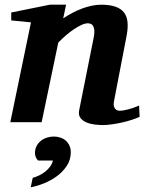

<svg xmlns="http://www.w3.org/2000/svg" viewBox="-20 -520 618 817"><path d="M574.2 -22.9Q561 -16.6 541.5 -10.3Q522 -3.9 500.2 1Q478.5 5.9 456.8 9Q435.1 12.2 418 12.2Q401.4 12.2 382.1 9.8Q362.8 7.3 346.9 0.5Q331.1 -6.3 322 -18.6Q313 -30.8 316.9 -50.8L377.9 -356Q381.8 -374 381.6 -386.5Q381.3 -398.9 377.7 -406.7Q374 -414.6 367.9 -417.7Q361.8 -420.9 354 -420.9Q342.3 -420.9 327.1 -414.1Q312 -407.2 295.2 -396Q278.3 -384.8 261 -369.9Q243.7 -355 228 -338.9L157.2 0H23.9L111.8 -424.8L27.8 -433.1V-466.8L191.9 -500H261.2L249 -441.9Q267.1 -454.1 287.4 -464.8Q307.6 -475.6 328.4 -483.4Q349.1 -491.2 369.9 -495.6Q390.6 -500 410.2 -500Q447.3 -500 471.4 -491.5Q495.6 -482.9 508.1 -466.3Q520.5 -449.7 522.7 -425.3Q524.9 -400.9 519 -369.1L464.8 -87.9Q462.4 -75.7 464.6 -68.1Q466.8 -60.5 470.9 -56.2Q475.1 -51.8 480 -50.3Q484.9 -48.8 488.8 -48.8Q504.4 -48.8 526.9 -54.9Q549.3 -61 571.8 -70.8ZM281.2 127.9Q281.2 159.7 264.6 185.1Q248 210.4 222.7 229.2Q197.3 248 167.5 260Q137.7 272 110.8 276.9L119.1 236.8Q131.8 233.4 145.8 226.8Q159.7 220.2 171.9 210.7Q184.1 201.2 193.1 189.2Q202.1 177.2 205.1 163.1H142.1Q128.9 149.9 128.9 130.9Q128.9 114.3 135.7 101.3Q142.6 88.4 153.8 79.3Q165 70.3 179.4 65.7Q193.8 61 209 61Q224.1 61 237.5 65.7Q251 70.3 260.5 78.9Q270 87.4 275.6 99.9Q281.2 112.3 281.2 127.9Z"/></svg>

Font: Charis SIL Eur
Style: Bold Italic
Weight: 700
Italic angle: -11°
Foundry: SIL International
Version: Version 5.000